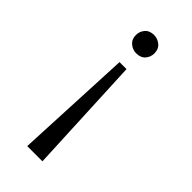

<svg xmlns="http://www.w3.org/2000/svg" viewBox="-233 -779 834 834"><g transform="rotate(45 184.0 -362.5)"><path d="M152.5 -538.5H195.5L220.5 3H127ZM176 -728Q197.5 -728 215.2 -713.5Q233 -699 233 -672.5Q233 -650 218.5 -633.2Q204 -616.5 176.5 -616.5Q155 -616.5 137.2 -631.2Q119.5 -646 119.5 -672Q119.5 -694.5 134 -711.2Q148.5 -728 176 -728Z"/></g></svg>

Font: Mooli
Style: Regular
Weight: 400
Designer: Vernon Adams
Foundry: Vernon Adams
Version: Version 1.000; ttfautohint (v1.8.4.7-5d5b);gftools[0.9.33]